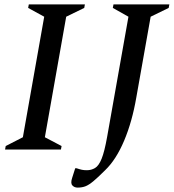

<svg xmlns="http://www.w3.org/2000/svg" viewBox="-20 -680 790 873"><path d="M3 0 6 -16 84 -56 181 -604 108 -644 111 -660H366L363 -644L281 -604L184 -56L260 -16L257 0ZM333 173Q318 173 309 163Q300 153 308 129L322 85H328Q343 90 352.5 92Q362 94 375 94Q395 94 412 84Q429 74 442 42Q455 10 467 -57L564 -604L493 -644L496 -660H750L747 -644L665 -604L600 -238Q581 -127 544.5 -40.5Q508 46 458 94Q425 127 404.5 144Q384 161 368.5 167Q353 173 333 173Z"/></svg>

Font: Spectral Medium
Style: Italic
Weight: 500
Italic angle: -10°
Designer: Jean-Baptiste Levee
Foundry: Production Type
Version: Version 2.001